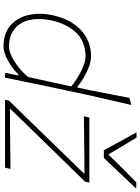

<svg xmlns="http://www.w3.org/2000/svg" viewBox="132 -944 820 1125"><g transform="rotate(90 542.5 -381.0)"><path d="M252 9Q175.5 9 129.5 -30.8Q83.5 -70.5 68 -135.2Q52.5 -200 68 -275Q90.5 -383 154.5 -443.5Q218.5 -504 310 -504Q337.5 -504 370.8 -491.5Q404 -479 435 -460.8Q466 -442.5 486.5 -425H492.5L507.5 -494Q519.5 -556.5 531 -615.8Q542.5 -675 553 -729L594.5 -740Q580.5 -678.5 566.5 -618Q552.5 -557.5 538 -494L480 -221Q467.5 -160.5 456.8 -108.5Q446 -56.5 434.5 0H406.5L421.5 -78.5H415.5Q393 -54.5 363.2 -34.5Q333.5 -14.5 304 -2.8Q274.5 9 252 9ZM253 -23Q279.5 -24 311.5 -39.8Q343.5 -55.5 375 -80.8Q406.5 -106 431 -136L486 -388Q460 -409.5 428.2 -428.5Q396.5 -447.5 365.2 -459.5Q334 -471.5 310 -472Q219.5 -470 168.8 -414.5Q118 -359 99 -271Q84.5 -203.5 96 -147.5Q107.5 -91.5 146.5 -57.8Q185.5 -24 253 -23ZM564 0 569 -23Q628.5 -84 684.5 -141.5Q740.5 -199 789 -249L998.5 -465H902Q872.5 -464.5 831.5 -464Q790.5 -463.5 745.8 -463Q701 -462.5 661 -462L668 -494H1049L1044 -469Q1018 -442 982.2 -405.5Q946.5 -369 908.2 -329.8Q870 -290.5 835 -255L615.5 -29H734Q764 -29.5 804.8 -30Q845.5 -30.5 888.5 -31Q931.5 -31.5 969 -32L962 0ZM860 -579Q834 -626.5 807.8 -674.8Q781.5 -723 755 -770L785 -771Q810.5 -729 835.5 -688Q860.5 -647 884.5 -605Q924 -646.5 964.5 -687Q1005 -727.5 1048 -769H1085Q1039 -720.5 994.8 -673.8Q950.5 -627 905 -579Z"/></g></svg>

Font: Commissioner Loud Thin
Style: Italic
Weight: 100
Italic angle: -12°
Designer: Kostas Bartsokas
Foundry: Kostas Bartsokas
Version: Version 1.000; ttfautohint (v1.8.3)